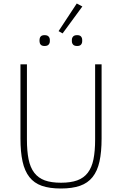

<svg xmlns="http://www.w3.org/2000/svg" viewBox="-20 -1066 698 1098"><path d="M134 -698V-268Q134 -202 143.5 -155Q153 -108 176 -78Q199 -48 236 -34.5Q273 -21 329 -21Q384 -21 421.5 -34.5Q459 -48 482 -78Q505 -108 514.5 -155Q524 -202 524 -268V-698H561V-274Q561 -197 549 -142.5Q537 -88 509.5 -53.5Q482 -19 437.5 -3.5Q393 12 328 12Q263 12 219 -3.5Q175 -19 148 -53.5Q121 -88 109 -142.5Q97 -197 97 -274V-698ZM338 -875 315 -888 419 -1046 451 -1029ZM235 -803Q219 -803 212.5 -811Q206 -819 206 -830V-838Q206 -849 212.5 -857Q219 -865 235 -865Q251 -865 258 -857Q265 -849 265 -838V-830Q265 -819 258 -811Q251 -803 235 -803ZM421 -803Q405 -803 398 -811Q391 -819 391 -830V-838Q391 -849 398 -857Q405 -865 421 -865Q437 -865 443.5 -857Q450 -849 450 -838V-830Q450 -819 443.5 -811Q437 -803 421 -803Z"/></svg>

Font: IBM Plex Sans ExtLt
Style: Regular
Weight: 200
Designer: Mike Abbink, Paul van der Laan, Pieter van Rosmalen
Foundry: Bold Monday
Version: Version 3.005